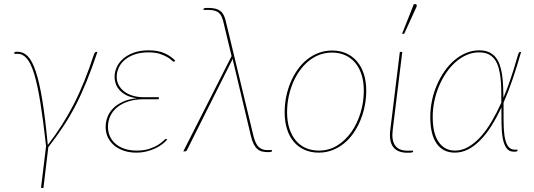

<svg xmlns="http://www.w3.org/2000/svg" viewBox="-20 -746 2630 946"><path d="M182 180 207 -26Q193 -153 179 -240Q165 -327 148.8 -380.5Q132.5 -434 112.5 -457.5Q92.5 -481 66.5 -481H50L50.5 -485.5Q51 -488.5 53.5 -489.8Q56 -491 67.5 -491Q95 -491 116.8 -469Q138.5 -447 156.2 -394Q174 -341 188.5 -252.5Q203 -164 215.5 -31.5Q252 -79 283.5 -128Q315 -177 342.8 -231Q370.5 -285 395 -345.8Q419.5 -406.5 443 -478Q445.5 -485.5 448.2 -487.8Q451 -490 454 -490H460Q432 -407 406.2 -343.8Q380.5 -280.5 352.8 -227Q325 -173.5 292.5 -124.2Q260 -75 218 -20.5L194 180Z M840.5 -444Q838.5 -442 836 -442Q833 -442 825.5 -449.2Q818 -456.5 803.5 -465Q789 -473.5 766.8 -480.8Q744.5 -488 712 -488Q672 -488 642.5 -477.5Q613 -467 593.5 -450Q574 -433 564.5 -411.2Q555 -389.5 555 -367.5Q555 -346.5 564.2 -328.2Q573.5 -310 590.8 -296.2Q608 -282.5 633 -274.8Q658 -267 689 -267H763L762 -257H687.5Q646.5 -257 614 -246.8Q581.5 -236.5 558.8 -218.5Q536 -200.5 524 -175.5Q512 -150.5 512 -121Q512 -95 522 -73.5Q532 -52 550.5 -36.5Q569 -21 595 -12.5Q621 -4 653 -4Q690.5 -4 716.8 -13Q743 -22 760 -33Q777 -44 786 -53Q795 -62 798 -62Q799.5 -62 801.5 -60L803.5 -58Q794.5 -47 779.8 -35.8Q765 -24.5 745.5 -15.2Q726 -6 702.2 0Q678.5 6 651.5 6Q617 6 589 -3.8Q561 -13.5 541.5 -30.2Q522 -47 511.2 -70Q500.5 -93 500.5 -120Q500.5 -146 509.8 -170Q519 -194 538.2 -213Q557.5 -232 586.2 -245Q615 -258 654 -262Q623 -266 602.2 -277Q581.5 -288 568.5 -302.8Q555.5 -317.5 550 -334.2Q544.5 -351 544.5 -367Q544.5 -391 555 -414.5Q565.5 -438 586.5 -456.5Q607.5 -475 639 -486.5Q670.5 -498 713 -498Q758.5 -498 790.5 -483.8Q822.5 -469.5 843.5 -447Z M1121 -469.5 1080.5 -638.5Q1077 -653 1072 -664Q1067 -675 1059 -682.2Q1051 -689.5 1038.5 -693.2Q1026 -697 1007.5 -697H982.5L983 -702Q983 -704 986.8 -705.5Q990.5 -707 1006 -707Q1027 -707 1041.5 -703.2Q1056 -699.5 1065.8 -692Q1075.5 -684.5 1081.5 -672.8Q1087.5 -661 1091.5 -645.5L1229 -75.5Q1238.5 -37 1254.8 -21.8Q1271 -6.5 1296.5 -6.5H1320.5L1320 -2.5Q1319.5 0.5 1316.2 2Q1313 3.5 1299.5 3.5Q1284.5 3.5 1271.8 0.5Q1259 -2.5 1248.8 -11.2Q1238.5 -20 1230.5 -35.2Q1222.5 -50.5 1216.5 -75L1130 -439Q1129 -443.5 1128 -448Q1127 -452.5 1126 -457Q1124.5 -453 1123 -449Q1121.5 -445 1119 -441L901.5 -7Q900 -3.5 897.2 -1.8Q894.5 0 889 0H883Z M1551.5 -4Q1601 -4 1641.8 -29.2Q1682.5 -54.5 1711.5 -96Q1740.5 -137.5 1756.5 -190.5Q1772.5 -243.5 1772.5 -299Q1772.5 -343 1761.5 -377.8Q1750.5 -412.5 1730 -436.8Q1709.5 -461 1680.5 -474Q1651.5 -487 1615.5 -487Q1582.5 -487 1553.2 -475.8Q1524 -464.5 1499.5 -444.2Q1475 -424 1455.5 -396.2Q1436 -368.5 1422.5 -335.8Q1409 -303 1401.8 -266.8Q1394.5 -230.5 1394.5 -193Q1394.5 -149 1405.5 -114Q1416.5 -79 1436.8 -54.5Q1457 -30 1486 -17Q1515 -4 1551.5 -4ZM1550.5 6Q1511.5 6 1480.2 -8Q1449 -22 1427.2 -47.8Q1405.5 -73.5 1394 -110.2Q1382.5 -147 1382.5 -193Q1382.5 -231.5 1390 -269Q1397.5 -306.5 1411.8 -340.2Q1426 -374 1446.2 -402.8Q1466.5 -431.5 1492.5 -452.5Q1518.5 -473.5 1549.8 -485.2Q1581 -497 1616.5 -497Q1655.5 -497 1686.5 -483Q1717.5 -469 1739.2 -443.2Q1761 -417.5 1772.8 -381Q1784.5 -344.5 1784.5 -299Q1784.5 -261 1777 -223.5Q1769.5 -186 1755.2 -152Q1741 -118 1720.8 -89Q1700.5 -60 1674.5 -39Q1648.5 -18 1617.2 -6Q1586 6 1550.5 6Z M1896 0ZM1950 -490H1962L1915 -106Q1908.5 -56 1926.5 -29.8Q1944.5 -3.5 1988.5 -3.5H2015.5L2015 1.5Q2015 3.5 2010.5 5Q2006 6.5 1986.5 6.5Q1938.5 6.5 1917.2 -22Q1896 -50.5 1903 -106ZM1961 -579.5 2019 -725.5H2027.5Q2031.5 -725.5 2033 -721.5Q2034.5 -717.5 2032 -712L1971.5 -579.5Z M2529.5 -3.5Q2528.5 1.5 2512.5 1.5Q2488 1.5 2475.2 -16.8Q2462.5 -35 2457 -65.2Q2451.5 -95.5 2451 -135Q2450.5 -174.5 2450.5 -217Q2427.5 -167.5 2401.8 -126.5Q2376 -85.5 2347.2 -56Q2318.5 -26.5 2287 -10.2Q2255.5 6 2220.5 6Q2163 6 2131.5 -38.5Q2100 -83 2100 -169.5Q2100 -210.5 2108.5 -250.8Q2117 -291 2132.8 -327.5Q2148.5 -364 2170.2 -395.2Q2192 -426.5 2218.8 -449.2Q2245.5 -472 2276.5 -485Q2307.5 -498 2341 -498Q2369.5 -498 2389.2 -489Q2409 -480 2422 -463.8Q2435 -447.5 2442.5 -425.5Q2450 -403.5 2453.8 -377.8Q2457.5 -352 2458.8 -323Q2460 -294 2460.5 -264.5Q2479.5 -309.5 2495.2 -356Q2511 -402.5 2524 -448Q2528 -462.5 2530.8 -471Q2533.5 -479.5 2535.2 -483.8Q2537 -488 2538.5 -489Q2540 -490 2542 -490H2547.5Q2528.5 -423 2507.2 -360Q2486 -297 2461 -240.5Q2461.5 -196.5 2461.2 -154.8Q2461 -113 2465.2 -80.5Q2469.5 -48 2481.2 -28.2Q2493 -8.5 2517 -8.5H2530.5ZM2222 -4Q2256.5 -4 2288.2 -22.5Q2320 -41 2348.8 -73Q2377.5 -105 2402.8 -148Q2428 -191 2450 -240Q2450 -270.5 2449.8 -301Q2449.5 -331.5 2446.5 -359Q2443.5 -386.5 2437.2 -410Q2431 -433.5 2419 -451Q2407 -468.5 2387.8 -478.2Q2368.5 -488 2340.5 -488Q2309 -488 2280 -475.5Q2251 -463 2225.5 -440.8Q2200 -418.5 2179.2 -388.2Q2158.5 -358 2143.5 -322.8Q2128.5 -287.5 2120.2 -248.5Q2112 -209.5 2112 -170Q2112 -88 2141.5 -46Q2171 -4 2222 -4Z"/></svg>

Font: Lato Hairline
Style: Italic
Weight: 100
Italic angle: -7°
Designer: Lukasz Dziedzic
Foundry: tyPoland Lukasz Dziedzic
Version: Version 2.007; 2014-02-27